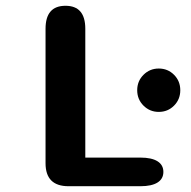

<svg xmlns="http://www.w3.org/2000/svg" viewBox="-20 -644 659 664"><path d="M529 -257Q498 -257 476.2 -278.8Q454.5 -300.5 454.5 -332Q454.5 -363.5 476.2 -385.2Q498 -407 529 -407Q560.5 -407 582 -385.2Q603.5 -363.5 603.5 -332Q603.5 -300.5 582 -278.8Q560.5 -257 529 -257ZM275 -99H465.5Q504.5 -99 524.8 -86.2Q545 -73.5 545 -49.5Q545 -25.5 524.8 -12.8Q504.5 0 465.5 0H217Q137.5 0 137.5 -79.5V-544.5Q137.5 -624 206.5 -624Q275 -624 275 -544.5Z"/></svg>

Font: Sono ExtraLight Monospace SemiBold
Style: Regular
Weight: 600
Version: Version 2.112